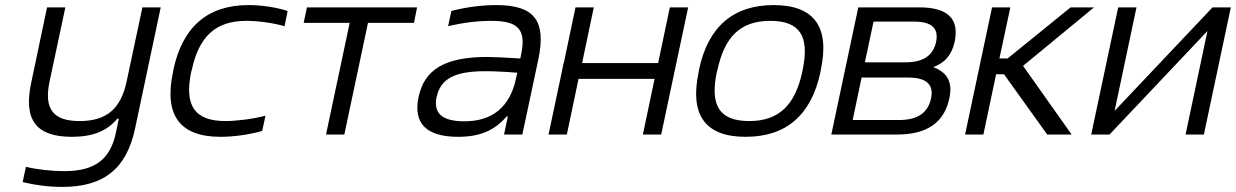

<svg xmlns="http://www.w3.org/2000/svg" viewBox="-20 -529 4860 755"><path d="M511 -23 612 -500H540L478 -209C455 -100 398 -53 293 -53C189 -53 152 -100 175 -209L237 -500H165L103 -205C71 -57 122 9 263 9C345 9 401 -14 441 -62H447L436 -8C414 97 354 144 233 144C185 144 127 138 82 127L69 187C118 199 171 206 225 206C392 206 478 131 511 -23Z M662 -256 660 -244C625 -78 685 9 847 9C898 9 957 1 1011 -14L1024 -74C974 -61 911 -53 866 -53C745 -53 704 -114 732 -247L734 -253C762 -386 828 -447 949 -447C994 -447 1054 -439 1099 -426L1111 -486C1063 -501 1008 -509 957 -509C795 -509 698 -422 662 -256Z M1262 0H1334L1427 -439H1608L1620 -500H1187L1174 -439H1355Z M1932 -509C1873 -509 1814 -501 1755 -486L1742 -426C1801 -440 1860 -447 1911 -447C2015 -447 2051 -416 2029 -314L2026 -299C1964 -303 1921 -305 1896 -305C1728 -305 1649 -255 1626 -148C1604 -44 1656 9 1782 9C1867 9 1925 -16 1972 -71H1977L1962 0H2034L2097 -296C2129 -449 2080 -509 1932 -509ZM1697 -148C1713 -220 1769 -249 1888 -249C1919 -249 1968 -247 2014 -243L2009 -220C1985 -108 1916 -52 1806 -52C1715 -52 1684 -86 1697 -148Z M2137 0H2209L2255 -219H2554L2508 0H2580L2686 -500H2614L2568 -281H2269L2315 -500H2243L2197 -281H2196L2190 -250Z M2729 -256 2727 -244C2692 -78 2752 9 2912 9C3073 9 3170 -78 3206 -244L3208 -256C3243 -422 3183 -509 3022 -509C2862 -509 2764 -422 2729 -256ZM2799 -247 2801 -253C2829 -385 2892 -447 3009 -447C3127 -447 3164 -385 3136 -253L3135 -247C3106 -115 3043 -53 2926 -53C2808 -53 2771 -115 2799 -247Z M3249 0H3508C3625 0 3693 -47 3713 -142C3727 -205 3706 -244 3650 -265C3697 -283 3723 -314 3734 -365C3753 -455 3707 -500 3595 -500H3355ZM3333 -57 3368 -224H3551C3623 -224 3653 -197 3641 -141C3628 -84 3587 -57 3515 -57ZM3381 -284 3415 -444H3575C3644 -444 3672 -418 3661 -364C3649 -310 3610 -284 3541 -284Z M3881 -500 3775 0H3847L3897 -237H3928L4098 0H4194L4003 -270L4282 -500H4190L3942 -299H3910L3953 -500Z M4271 0H4343L4728 -407L4642 0H4714L4820 -500H4748L4363 -93L4449 -500H4377Z"/></svg>

Font: LT Wave Text Light Italic
Style: Regular
Weight: 300
Designer: Daniel Lyons
Version: Version 2.5 (Glyphs App)